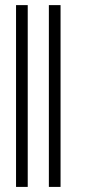

<svg xmlns="http://www.w3.org/2000/svg" viewBox="-20 -734 350 754"><path d="M88.9 0H43V-713.9H88.9ZM217.8 0H171.9V-713.9H217.8Z"/></svg>

Font: Pretendard GOV ExtraLight
Style: Regular
Weight: 200
Designer: Base glyphs from Inter by Rasmus Andersson; Hangeul glyphs from Noto Sans CJK(Source Han Sans) by Jang Soo-young and Kan
Foundry: Kil Hyung-jin
Version: Version 1.309